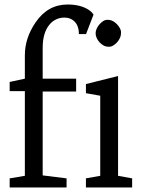

<svg xmlns="http://www.w3.org/2000/svg" viewBox="-20 -832 627 852"><path d="M169.4 -53.7 275.4 -40.5V0H22.9V-40.5L90.3 -51.8V-427.7H22.9V-468.3L90.3 -482.9V-586.4Q90.3 -663.1 137.7 -732.4Q191.9 -812 279.8 -812Q335.9 -812 371.6 -789.6Q387.2 -779.8 395 -767.1L361.8 -680.7H330.1Q330.1 -729.5 295.9 -747.1Q283.7 -753.9 264.9 -753.9Q246.1 -753.9 228.8 -745.8Q211.4 -737.8 198.2 -721.2Q169.4 -685.1 169.4 -620.1V-482.9H317.9V-425.8H169.4ZM503.9 -51.8 566.4 -40.5V0H361.3V-40.5L424.8 -51.8V-407.2L361.3 -418.5V-459L503.9 -494.6ZM421.9 -724.6Q439.9 -744.1 454.8 -744.1Q469.7 -744.1 480.2 -738.8Q490.7 -733.4 499 -724.6Q517.1 -704.6 517.1 -689.2Q517.1 -673.8 512 -663.1Q506.8 -652.3 499 -643.6Q480.5 -624.5 465.1 -624.5Q449.7 -624.5 439.9 -629.9Q430.2 -635.3 422.1 -643.8Q414.1 -652.3 409.2 -663.1Q404.3 -673.8 404.3 -684.3Q404.3 -694.8 409.2 -705.3Q414.1 -715.8 421.9 -724.6Z"/></svg>

Font: Habibi
Style: Regular
Weight: 400
Designer: Magnus Gaarde
Foundry: Magnus Gaarde
Version: Version 1.001